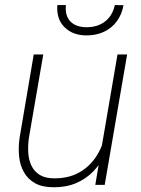

<svg xmlns="http://www.w3.org/2000/svg" viewBox="-20 -749 572 778"><path d="M386.7 -123 456.1 -528.3H495.1L404.3 0H366.2ZM408.2 -211.9 433.6 -212.4Q425.3 -165.5 406.2 -125Q387.2 -84.5 357.7 -54.2Q328.1 -23.9 287.8 -6.8Q247.6 10.3 196.8 9.8Q151.4 9.8 122.1 -6.6Q92.8 -22.9 76.9 -51.3Q61 -79.6 57.4 -115.7Q53.7 -151.9 59.6 -191.9L116.7 -528.3H155.3L97.2 -190.9Q92.8 -159.7 94.5 -130.6Q96.2 -101.6 107.2 -78.1Q118.2 -54.7 140.6 -40.5Q163.1 -26.4 199.2 -26.4Q257.3 -25.9 300.3 -49.8Q343.3 -73.7 370.4 -115.7Q397.5 -157.7 408.2 -211.9ZM445.3 -728.5 480.5 -728Q473.6 -689.9 453.1 -662.4Q432.6 -634.8 401.1 -620.1Q369.6 -605.5 331.1 -605.5Q274.9 -605.5 241.5 -638.7Q208 -671.9 212.4 -728.5H247.1Q242.7 -685.1 265.4 -661.9Q288.1 -638.7 331.1 -638.7Q375.5 -638.7 405.8 -662.1Q436 -685.5 445.3 -728.5Z"/></svg>

Font: Roboto ExtraLight
Style: Italic
Weight: 250
Designer: Christian Robertson
Foundry: Google
Version: Version 3.009; 2024